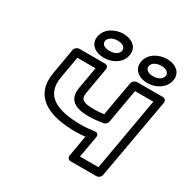

<svg xmlns="http://www.w3.org/2000/svg" viewBox="-173 -908 1070 1090"><g transform="rotate(30 362.0 -363.5)"><path d="M391 -247C426 -247 455 -251 485 -256C498 -258 508 -270 510 -281L549 -503H669L585 -25H464L489 -166C491 -176 488 -194 465 -191C437 -187 408 -184 380 -184C208 -184 124 -236 146 -361L171 -503H290L265 -361C250 -275 305 -247 391 -247ZM400 -297C322 -297 306 -311 315 -361L344 -528C346 -539 339 -553 324 -553H155C144 -553 128 -543 125 -528L96 -361C67 -195 192 -134 371 -134C393 -134 413 -136 434 -138L410 0C408 11 416 25 431 25H601C612 25 627 15 630 0L724 -528C726 -539 718 -553 703 -553H533C522 -553 506 -543 503 -528L463 -302C443 -299 424 -297 400 -297ZM309 -628C269 -628 256 -646 259 -665C262 -683 283 -702 322 -702C360 -702 374 -683 371 -665C368 -646 348 -628 309 -628ZM301 -578C354 -578 411 -608 421 -665C431 -721 384 -752 331 -752C278 -752 219 -722 209 -665C199 -607 247 -578 301 -578ZM595 -627C556 -627 542 -646 545 -665C548 -683 569 -702 608 -702C646 -702 660 -683 657 -665C654 -646 633 -627 595 -627ZM586 -577C639 -577 697 -609 707 -665C717 -721 670 -752 617 -752C564 -752 505 -722 495 -665C485 -608 532 -577 586 -577Z"/></g></svg>

Font: Asimov
Style: XWidOuIt
Weight: 500
Designer: Google
Version: Version 2.000980; 2014